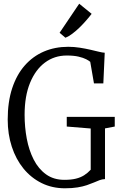

<svg xmlns="http://www.w3.org/2000/svg" viewBox="-20 -1003 649 1034"><path d="M329.5 11Q261 11 204.2 -17Q147.5 -45 106.5 -95.2Q65.5 -145.5 43.5 -213Q21.5 -280.5 21.5 -359Q21.5 -454.5 45.5 -527.5Q69.5 -600.5 113.2 -650.2Q157 -700 216.5 -725.5Q276 -751 347.5 -751Q379 -751 409.2 -746.2Q439.5 -741.5 465.5 -735.5Q491.5 -729.5 511.8 -724.5Q532 -719.5 544 -719L536.5 -554H486L466 -670Q459.5 -676 444 -684Q428.5 -692 403 -698Q377.5 -704 339.5 -704Q273 -704 222 -666Q171 -628 141.8 -556.8Q112.5 -485.5 112.5 -384.5Q112.5 -318.5 124.2 -256Q136 -193.5 161.5 -143.5Q187 -93.5 228 -64Q269 -34.5 326.5 -34.5Q363 -34.5 388.5 -40.8Q414 -47 433.2 -59.2Q452.5 -71.5 468.5 -89V-311L339.5 -321.5V-373.5H598V-321.5L545.5 -311.5V-38.5Q530.5 -38 516.5 -32.8Q502.5 -27.5 485.8 -20.2Q469 -13 447.8 -5.8Q426.5 1.5 397.8 6.2Q369 11 329.5 11ZM332 -800 301 -826.5 406.5 -983 473.5 -928.5Q461 -912 444.2 -892.8Q427.5 -873.5 408.5 -855Q389.5 -836.5 370 -821.8Q350.5 -807 333 -800Z"/></svg>

Font: Merriweather 24pt SemiCondensed Light
Style: Regular
Weight: 300
Width: 4
Designer: Eben Sorkin
Foundry: Eben Sorkin
Version: Version 2.100